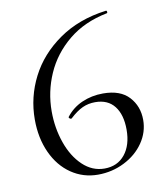

<svg xmlns="http://www.w3.org/2000/svg" viewBox="-73 -670 648 745"><g transform="rotate(-10 250.5 -297.5)"><path d="M463 -166Q463 -118 435 -77Q407 -36 358.5 -11.5Q310 13 254 13Q196 13 149 -19Q102 -51 75.5 -109Q49 -167 49 -240Q49 -328 89 -406.5Q129 -485 207 -539.5Q285 -594 393 -608Q397 -609 398 -604Q399 -599 396 -598Q305 -580 243 -529Q181 -478 150 -407.5Q119 -337 119 -260Q119 -194 139.5 -135.5Q160 -77 197.5 -41.5Q235 -6 283 -6Q334 -6 363.5 -42.5Q393 -79 393 -140Q393 -199 367 -232.5Q341 -266 291 -266Q264 -266 241 -255.5Q218 -245 191 -220Q190 -219 188 -219Q185 -219 182 -222Q179 -225 180 -227Q205 -260 243.5 -277Q282 -294 327 -294Q395 -294 429 -257Q463 -220 463 -166Z"/></g></svg>

Font: Cormorant SC
Style: Regular
Weight: 400
Designer: Christian Thalmann (Catharsis Fonts)
Foundry: Catharsis Fonts
Version: Version 4.000